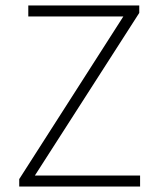

<svg xmlns="http://www.w3.org/2000/svg" viewBox="-20 -679 578 699"><path d="M50 0V-27L429 -619H83V-659H487V-632L107 -40H490V0Z"/></svg>

Font: Source Sans 3 ExtraLight Light
Style: Regular
Weight: 300
Version: Version 3.052;hotconv 1.1.0;makeotfexe 2.6.0